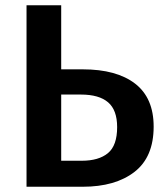

<svg xmlns="http://www.w3.org/2000/svg" viewBox="-20 -711 625 731"><path d="M295 -447Q424 -447 494.5 -392.5Q565 -338 565 -229Q565 -113 492 -56.5Q419 0 295 0H81V-691H213V-447ZM291 -99Q356 -99 391 -128Q426 -157 426 -227Q426 -292 391.5 -321.5Q357 -351 288 -351H213V-99Z"/></svg>

Font: FiraGO Medium
Style: Regular
Weight: 500
Designer: bBox Type
Foundry: bBox Type GmbH
Version: Version 1.001;PS 001.001;hotconv 1.0.88;makeotf.lib2.5.64775